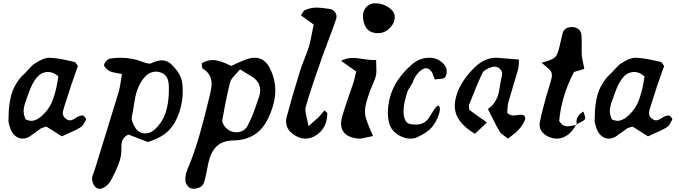

<svg xmlns="http://www.w3.org/2000/svg" viewBox="-20 -857 4219 1187"><path d="M418.9 -327.1 461.9 -449.2Q458.5 -453.6 454.8 -458.7Q451.2 -463.9 449.2 -466.8Q447.3 -469.7 445.1 -471.7Q442.9 -473.6 440.9 -474.1Q433.1 -475.6 411.1 -480.7Q389.2 -485.8 378.2 -488Q367.2 -490.2 349.1 -493.4Q331.1 -496.6 315.7 -498Q300.3 -499.5 285.2 -500Q249 -500 195.8 -464.8Q181.6 -456.5 159.4 -431.6Q137.2 -406.7 133.8 -403.8Q107.4 -380.9 88.6 -352.8Q69.8 -324.7 59.1 -297.9Q48.3 -271 42.2 -236.8Q36.1 -202.6 34.4 -174.8Q32.7 -147 32.2 -108.9Q32.2 -98.1 43.9 -62Q54.7 -32.7 75 -16.4Q95.2 0 120.1 0Q140.1 0 162.1 -12.2Q174.3 -20 197.5 -37.6Q220.7 -55.2 232.9 -63Q241.2 -67.9 267.1 -74.2Q285.2 -63.5 317.6 -42.5Q350.1 -21.5 361.8 -14.2Q375 -20.5 399.2 -31Q423.3 -41.5 441.9 -50.3Q460.4 -59.1 476.1 -68.8Q493.7 -77.6 512.2 -118.2Q513.7 -121.1 506.3 -131.1Q499 -141.1 493.2 -143.1H486.8Q475.6 -143.1 459 -134.8Q456.5 -133.3 447.8 -127.7Q439 -122.1 435.1 -119.9Q431.2 -117.7 424.1 -115.2Q417 -112.8 411.1 -112.8Q398.4 -112.8 380.9 -127.9Q368.2 -140.6 368.2 -159.2Q368.2 -169.4 377 -196.8Q385.7 -221.2 399.9 -267.1Q414.1 -313 418.9 -327.1ZM138.2 -119.1Q126 -148.9 126 -170.9Q126 -195.8 140.1 -233.9Q143.6 -243.2 151.9 -266.6Q160.2 -290 166.5 -306.2Q172.9 -322.3 180.2 -336.9Q209 -387.7 233.9 -400.9Q255.4 -412.1 276.9 -412.1Q310.5 -412.1 340.8 -384.8Q334 -340.8 328.4 -314.9Q322.8 -289.1 311 -252.7Q299.3 -216.3 279.8 -187.5Q260.3 -158.7 231.9 -134.8Q200.7 -109.9 173.8 -109.9Q159.2 -109.9 138.2 -119.1Z M774.9 -24.9 893.6 21Q951.7 3.4 992.2 -24.4Q1032.7 -52.2 1059.6 -98.1Q1116.2 -199.7 1108.9 -323.2Q1106.9 -365.2 1088.4 -398.2Q1069.8 -431.2 1036.6 -461.9Q1013.2 -483.9 979.5 -483.9Q951.7 -483.9 914.6 -465.8Q911.6 -463.9 902.8 -463.9Q889.6 -463.9 861.8 -474.1Q798.8 -500 723.6 -500Q696.8 -500 661.6 -495.1Q650.4 -493.7 637.7 -480.5Q625 -467.3 623.5 -456.1Q623 -447.3 634.8 -434.8Q646.5 -422.4 658.7 -417Q667.5 -412.6 679 -409.9Q690.4 -407.2 707.3 -404.3Q724.1 -401.4 733.9 -398.9Q731.4 -384.8 727.8 -360.4Q724.1 -335.9 720.5 -317.4Q716.8 -298.8 711.9 -282.2Q705.1 -258.3 565.9 191.9Q564.9 195.8 556.9 216.1Q548.8 236.3 548.8 247.1Q548.8 260.3 554.4 274.7Q560.1 289.1 568.8 297.9Q579.6 310.1 596.7 310.1Q614.3 310.1 633.8 294.9Q653.3 281.2 669.9 251Q687 217.3 693.6 203.1Q700.2 189 711.7 160.6Q723.1 132.3 727.1 107.9Q731 83.5 730.5 58.1Q730 39.1 732.4 24.9Q734.9 10.7 745.4 -3.4Q755.9 -17.6 774.9 -24.9ZM1023.9 -317.9V-284.2Q1021.5 -212.9 1002.9 -157.5Q984.4 -102.1 939.5 -59.1Q909.7 -32.2 877.9 -32.2Q833 -32.2 809.6 -79.1Q809.1 -80.1 806.6 -85.4Q804.2 -90.8 803.5 -92.5Q802.7 -94.2 800.5 -99.1Q798.3 -104 797.6 -106.4Q796.9 -108.9 795.7 -113.3Q794.4 -117.7 794.2 -120.6Q793.9 -123.5 794.2 -127.2Q794.4 -130.9 794.9 -133.8Q799.3 -153.8 805.4 -192.4Q811.5 -231 815.9 -255.1Q820.3 -279.3 832.8 -311Q845.2 -342.8 863.8 -367.2Q898.9 -414.1 943.8 -414.1Q959 -414.1 975.6 -408.2Q1001 -398.4 1012.5 -377Q1023.9 -355.5 1023.9 -317.9Z M1227.1 -465.8Q1227.5 -462.4 1228 -457Q1228.5 -451.7 1228.8 -448.2Q1229 -444.8 1229.7 -441.2Q1230.5 -437.5 1231.7 -435.3Q1232.9 -433.1 1234.4 -432.1Q1288.1 -399.9 1288.1 -339.8Q1288.1 -313 1278.3 -272.9Q1275.9 -263.7 1262.2 -208Q1248.5 -152.3 1244.4 -137Q1240.2 -121.6 1227.8 -74.5Q1215.3 -27.3 1208 -3.9Q1200.7 19.5 1188.5 57.6Q1176.3 95.7 1164.3 127Q1152.3 158.2 1139.2 189Q1122.6 230 1126.5 263.2Q1127.4 275.4 1137.5 289.1Q1147.5 302.7 1159.2 307.1Q1166.5 310.1 1176.3 310.1Q1193.4 310.1 1216.3 300.8Q1225.1 297.4 1232.7 287.1Q1240.2 276.9 1243.2 266.1Q1251.5 237.8 1269 147Q1284.2 81.1 1320.1 46.9Q1356 12.7 1424.3 11.2Q1577.1 8.3 1640.1 -129.9Q1682.1 -221.2 1682.1 -298.8Q1682.1 -361.3 1654.3 -422.9Q1621.1 -500 1555.2 -500Q1527.3 -500 1494.1 -486.8Q1471.7 -479 1409.2 -449.2Q1337.9 -485.8 1295.4 -485.8Q1259.3 -485.8 1227.1 -465.8ZM1464.4 -428.2 1529.3 -388.2Q1588.4 -356.4 1588.4 -296.9Q1588.4 -281.2 1582 -259.8Q1580.6 -255.9 1571.8 -230.2Q1563 -204.6 1560.5 -197.3Q1558.1 -189.9 1550.3 -168.7Q1542.5 -147.5 1537.6 -136.2Q1532.7 -125 1525.1 -108.9Q1517.6 -92.8 1510.3 -79.1Q1500 -59.6 1481.4 -49.3Q1462.9 -39.1 1441.4 -39.1Q1405.8 -39.1 1379.4 -64Q1368.2 -74.2 1360.4 -89.1Q1352.5 -104 1354.5 -115.2Q1383.3 -277.3 1403.3 -350.1Q1406.7 -361.8 1415.5 -373.3Q1424.3 -384.8 1439.9 -401.1Q1455.6 -417.5 1464.4 -428.2Z M1887.2 -77.1Q1884.3 -94.2 1879.2 -116.5Q1874 -138.7 1871.1 -153.6Q1868.2 -168.5 1868.2 -179.2Q1868.2 -190.9 1870.1 -195.8Q1897.9 -296.4 1973.1 -507.8Q1984.4 -539.6 2013.7 -616.9Q2043 -694.3 2057.1 -736.8Q2060.5 -745.1 2060.5 -753.9Q2060.5 -771 2048.6 -784.9Q2036.6 -798.8 2018.6 -801.8Q1961.4 -810.1 1939.5 -810.1Q1895.5 -810.1 1863.3 -793Q1859.4 -791 1856 -786.4Q1852.5 -781.7 1847.9 -773.9Q1843.3 -766.1 1840.3 -762.2L1919.4 -705.1Q1897.9 -594.2 1890.1 -568.8Q1881.8 -543 1862.5 -493.7Q1843.3 -444.3 1835.4 -419.9Q1786.1 -261.7 1751.5 -130.9Q1748.5 -119.1 1748.5 -106Q1748.5 -54.2 1801.3 -21Q1834 0 1868.2 0Q1903.3 0 1934.6 -21Q2002 -64.5 2003.4 -155.8Q2003.9 -157.7 2001.5 -160.4Q1999 -163.1 1994.1 -167.2Q1989.3 -171.4 1986.3 -174.8Q1983.9 -172.4 1970.5 -156Q1957 -139.6 1949.2 -131.8Q1941.4 -124.5 1887.2 -77.1Z M2316.4 -651.9Q2357.4 -651.9 2388.9 -682.9Q2420.4 -713.9 2420.4 -752.9Q2420.4 -785.6 2382.8 -811.3Q2345.2 -836.9 2298.3 -836.9Q2264.2 -836.9 2242.7 -811.3Q2221.2 -785.6 2224.1 -748Q2232.9 -651.9 2316.4 -651.9ZM2286.1 -16.1Q2257.3 -81.5 2246.8 -112.1Q2236.3 -142.6 2236.3 -170.9Q2236.3 -210.9 2270 -300.8Q2273.4 -311 2286.9 -341.6Q2300.3 -372.1 2304.2 -389.2Q2307.1 -405.8 2307.1 -422.9Q2307.1 -431.6 2306.2 -452.6Q2305.2 -473.6 2305.2 -486.8Q2299.3 -485.8 2284.2 -485.8Q2263.7 -485.8 2223.6 -492.4Q2183.6 -499 2163.1 -499Q2122.6 -499 2088.4 -481L2182.1 -415Q2169.4 -357.9 2166 -349.1Q2162.1 -337.4 2135 -259.3Q2107.9 -181.2 2096.2 -139.2Q2088.4 -113.3 2088.4 -94.2Q2088.4 -52.2 2116.5 -28.1Q2144.5 -3.9 2197.3 0Q2209 0.5 2221.9 -2Q2234.9 -4.4 2253.7 -9Q2272.5 -13.7 2286.1 -16.1Z M2501 -296.9Q2501.5 -298.8 2516.4 -321.8Q2531.2 -344.7 2531.7 -347.2Q2541.5 -382.8 2570.8 -412.1Q2593.8 -435.1 2613.8 -435.1Q2628.4 -435.1 2640.4 -423.1Q2652.3 -411.1 2659.7 -388.2Q2660.2 -385.7 2668 -365.2Q2670.4 -365.7 2675.8 -366.9Q2681.2 -368.2 2684.6 -368.2Q2686 -368.2 2693.4 -368.4Q2700.7 -368.7 2702.6 -368.9Q2704.6 -369.1 2710.9 -369.9Q2717.3 -370.6 2719.5 -371.8Q2721.7 -373 2726.6 -375.5Q2731.4 -377.9 2733.2 -381.3Q2734.9 -384.8 2737.3 -389.6Q2739.7 -394.5 2740.7 -401.1Q2741.7 -407.7 2741.7 -416Q2741.7 -444.3 2717.8 -466.8Q2683.1 -500 2633.8 -500Q2573.2 -500 2523.9 -456.1Q2398.4 -347.2 2380.9 -205.1Q2377.9 -182.6 2377.9 -160.2Q2377.9 -122.1 2387.7 -90.8Q2399.4 -51.3 2437.7 -25.6Q2476.1 0 2517.6 0Q2542.5 0 2559.6 -8.8Q2619.1 -36.1 2647.9 -68.1Q2676.8 -100.1 2693.8 -151.9Q2702.6 -177.2 2697.8 -194.8Q2691.9 -216.8 2667 -184.1Q2665.5 -181.6 2663.6 -179.2Q2657.7 -171.4 2644.5 -148.9Q2631.3 -126.5 2621.6 -115.2Q2594.7 -86.9 2551.8 -86.9Q2535.2 -86.9 2518.6 -89.8Q2498.5 -92.3 2489.3 -107.2Q2480 -122.1 2475.6 -147Q2474.6 -152.8 2474.6 -165Q2474.6 -218.8 2501 -296.9Z M2882.3 -176.8Q2882.3 -177.7 2880.4 -187Q2878.4 -196.3 2878.4 -201.2Q2878.4 -204.1 2880.4 -210Q2938 -357.4 2963.4 -407.2Q2972.7 -426.8 3022.5 -442.9Q3026.4 -444.8 3035.6 -444.8Q3054.7 -445.8 3069.6 -432.1Q3084.5 -418.5 3084.5 -399.9Q3084.5 -394 3083.5 -390.1Q3078.1 -371.6 3072.5 -335.9Q3066.9 -300.3 3061.8 -277.8Q3056.6 -255.4 3040.3 -228.3Q3023.9 -201.2 2996.6 -183.1Q3003.4 -169.4 3019.5 -137Q3035.6 -104.5 3046.9 -83Q3058.1 -61.5 3070.3 -42Q3077.1 -31.2 3097.4 -16.8Q3117.7 -2.4 3120.6 0Q3151.9 -23.4 3167.2 -36.4Q3182.6 -49.3 3200.7 -72.3Q3218.8 -95.2 3226.6 -120.1L3227.5 -123Q3227.5 -126.5 3225.3 -132.6Q3223.1 -138.7 3222.7 -141.1Q3211.9 -147.9 3198.2 -147.9Q3192.4 -147.5 3177.7 -145.3Q3163.1 -143.1 3155.3 -143.1Q3132.3 -143.1 3116.2 -159.2Q3116.2 -162.6 3116.7 -173.3Q3117.2 -184.1 3117.7 -190.7Q3118.2 -197.3 3119.4 -206.8Q3120.6 -216.3 3122.6 -224.1Q3132.3 -258.3 3153.1 -327.1Q3173.8 -396 3183.6 -430.2Q3185.5 -438 3186.3 -447.3Q3187 -456.5 3187.5 -468.8Q3188 -481 3188.5 -488.8L3063.5 -499Q3060.5 -499 3054.9 -499.5Q3049.3 -500 3046.4 -500Q2979.5 -500 2921.4 -446.8Q2844.2 -374.5 2810.5 -292Q2791.5 -241.7 2791.5 -203.1Q2791.5 -103 2916.5 -29.8Q2981.9 -92.3 2990.2 -100.1Q2984.9 -103.5 2934.3 -139.4Q2883.8 -175.3 2882.3 -176.8Z M3437 -109.9Q3456.1 -76.2 3488.3 -76.2Q3498.5 -76.2 3517.1 -79.8Q3535.6 -83.5 3541 -84Q3518.1 -43 3487.5 -21.5Q3457 0 3422.9 0Q3394.5 0 3365.2 -14.2Q3315.9 -41.5 3315.9 -85Q3315.9 -95.2 3316.9 -99.1Q3321.3 -123 3327.6 -149.4Q3334 -175.8 3342.8 -208Q3351.6 -240.2 3356 -257.8Q3372.1 -314 3377.9 -330.1Q3379.4 -336.4 3383.1 -349.1Q3386.7 -361.8 3388.2 -366.9Q3389.6 -372.1 3390.9 -379.4Q3392.1 -386.7 3392.1 -392.1Q3392.1 -410.2 3380.1 -423.3Q3368.2 -436.5 3328.1 -469.2Q3349.6 -475.6 3358.6 -478Q3367.7 -480.5 3381.3 -486.1Q3395 -491.7 3398.9 -493.7Q3402.8 -495.6 3410.9 -503.2Q3418.9 -510.7 3420.7 -514.4Q3422.4 -518.1 3427.2 -530Q3432.1 -542 3434.1 -550Q3436 -558.1 3440.9 -577.1Q3442.9 -584 3448.5 -610.1Q3454.1 -636.2 3458 -649.9Q3467.3 -688.5 3514.2 -689.9Q3540 -689.9 3556.6 -676.3Q3573.2 -662.6 3575.2 -638.2Q3576.2 -626 3576.2 -604V-520Q3577.6 -507.3 3580.1 -493.2Q3582.5 -479 3586.4 -461.2Q3590.3 -443.4 3592.3 -431.2Q3535.6 -414.1 3528.8 -412.1Q3451.7 -266.1 3437 -109.9ZM3598.1 -129.9Q3598.1 -119.1 3587.9 -112.1Q3577.6 -105 3545.9 -89.8Q3543.9 -97.7 3543.9 -103Q3543.9 -144.5 3586.9 -167Q3598.1 -134.3 3598.1 -129.9ZM3541 -84 3543 -87.9 3545.9 -89.8Q3545.9 -88.9 3546.4 -87.4Q3546.9 -85.9 3546.9 -85Q3543 -85 3541 -84Z M4043 -327.1 4085.9 -449.2Q4082.5 -453.6 4078.9 -458.7Q4075.2 -463.9 4073.2 -466.8Q4071.3 -469.7 4069.1 -471.7Q4066.9 -473.6 4064.9 -474.1Q4057.1 -475.6 4035.2 -480.7Q4013.2 -485.8 4002.2 -488Q3991.2 -490.2 3973.1 -493.4Q3955.1 -496.6 3939.7 -498Q3924.3 -499.5 3909.2 -500Q3873 -500 3819.8 -464.8Q3805.7 -456.5 3783.4 -431.6Q3761.2 -406.7 3757.8 -403.8Q3731.4 -380.9 3712.6 -352.8Q3693.8 -324.7 3683.1 -297.9Q3672.4 -271 3666.3 -236.8Q3660.2 -202.6 3658.4 -174.8Q3656.7 -147 3656.2 -108.9Q3656.2 -98.1 3668 -62Q3678.7 -32.7 3699 -16.4Q3719.2 0 3744.1 0Q3764.2 0 3786.1 -12.2Q3798.3 -20 3821.5 -37.6Q3844.7 -55.2 3856.9 -63Q3865.2 -67.9 3891.1 -74.2Q3909.2 -63.5 3941.7 -42.5Q3974.1 -21.5 3985.8 -14.2Q3999 -20.5 4023.2 -31Q4047.4 -41.5 4065.9 -50.3Q4084.5 -59.1 4100.1 -68.8Q4117.7 -77.6 4136.2 -118.2Q4137.7 -121.1 4130.4 -131.1Q4123 -141.1 4117.2 -143.1H4110.8Q4099.6 -143.1 4083 -134.8Q4080.6 -133.3 4071.8 -127.7Q4063 -122.1 4059.1 -119.9Q4055.2 -117.7 4048.1 -115.2Q4041 -112.8 4035.2 -112.8Q4022.5 -112.8 4004.9 -127.9Q3992.2 -140.6 3992.2 -159.2Q3992.2 -169.4 4001 -196.8Q4009.8 -221.2 4023.9 -267.1Q4038.1 -313 4043 -327.1ZM3762.2 -119.1Q3750 -148.9 3750 -170.9Q3750 -195.8 3764.2 -233.9Q3767.6 -243.2 3775.9 -266.6Q3784.2 -290 3790.5 -306.2Q3796.9 -322.3 3804.2 -336.9Q3833 -387.7 3857.9 -400.9Q3879.4 -412.1 3900.9 -412.1Q3934.6 -412.1 3964.8 -384.8Q3958 -340.8 3952.4 -314.9Q3946.8 -289.1 3935.1 -252.7Q3923.3 -216.3 3903.8 -187.5Q3884.3 -158.7 3856 -134.8Q3824.7 -109.9 3797.9 -109.9Q3783.2 -109.9 3762.2 -119.1Z"/></svg>

Font: Sonetni venez Italic
Style: Regular
Weight: 400
Italic angle: -14°
Designer: Alja Herlah
Foundry: Type Salon
Version: Version 1.000;hotconv 1.0.109;makeotfexe 2.5.65596